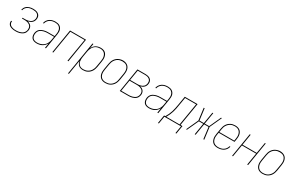

<svg xmlns="http://www.w3.org/2000/svg" viewBox="188 -2018 5624 3701"><g transform="rotate(30 3000.0 -168.0)"><path d="M199 8Q177 8 156 6Q135 4 115 -1.5Q95 -7 77 -16.5Q59 -26 46 -41.5Q33 -57 27.5 -77Q22 -97 25 -118Q25 -120 25.5 -121.5Q26 -123 26 -125H46Q45 -123 45 -122Q45 -121 45 -119Q42 -101 47.5 -83Q53 -65 64.5 -52Q76 -39 92 -31Q108 -23 125.5 -18Q143 -13 161.5 -11.5Q180 -10 199 -10Q219 -10 239 -12Q259 -14 278.5 -19.5Q298 -25 317.5 -34.5Q337 -44 352.5 -58.5Q368 -73 377.5 -92.5Q387 -112 390 -131Q393 -152 390.5 -172.5Q388 -193 378 -209.5Q368 -226 352 -237.5Q336 -249 317.5 -255.5Q299 -262 279 -264.5Q259 -267 238 -267H184L187 -285H241Q259 -285 277.5 -286.5Q296 -288 314.5 -293Q333 -298 351 -307Q369 -316 383.5 -329.5Q398 -343 406.5 -361Q415 -379 418 -397Q422 -425 413.5 -451Q405 -477 384.5 -493Q364 -509 337 -514.5Q310 -520 282 -520Q255 -520 227.5 -515Q200 -510 174.5 -496Q149 -482 131 -458.5Q113 -435 108 -407Q108 -407 108 -406.5Q108 -406 108 -406H89Q89 -406 89 -406.5Q89 -407 89 -407Q93 -428 102.5 -447.5Q112 -467 127 -482.5Q142 -498 161 -509Q180 -520 200.5 -526.5Q221 -533 241.5 -535.5Q262 -538 282 -538Q304 -538 325 -535.5Q346 -533 365 -525.5Q384 -518 400 -505.5Q416 -493 426 -476Q436 -459 438.5 -437.5Q441 -416 437 -395Q434 -373 423.5 -352Q413 -331 395 -315.5Q377 -300 355 -290.5Q333 -281 311 -275Q335 -269 356.5 -256.5Q378 -244 392 -224.5Q406 -205 409.5 -179.5Q413 -154 409 -129Q405 -107 395.5 -85.5Q386 -64 368.5 -47.5Q351 -31 330 -20Q309 -9 287 -2.5Q265 4 243 6Q221 8 199 8Z M667 8Q635 8 605.5 -1Q576 -10 557 -32.5Q538 -55 532.5 -86Q527 -117 532 -149Q536 -172 547 -195Q558 -218 577 -234.5Q596 -251 618.5 -261.5Q641 -272 665 -278.5Q689 -285 712.5 -287Q736 -289 759 -289H900L909 -344Q913 -367 913 -389.5Q913 -412 907.5 -432.5Q902 -453 890 -470.5Q878 -488 860.5 -499.5Q843 -511 821.5 -515.5Q800 -520 777 -520Q749 -520 720 -514Q691 -508 665 -491Q639 -474 621.5 -448.5Q604 -423 598 -394H579Q585 -427 604 -456Q623 -485 651.5 -504Q680 -523 712.5 -530.5Q745 -538 777 -538Q803 -538 827.5 -533Q852 -528 872 -515.5Q892 -503 906 -483.5Q920 -464 926.5 -441Q933 -418 932.5 -392.5Q932 -367 928 -341L872 0H852L870 -108Q855 -80 833 -57Q811 -34 783.5 -19Q756 -4 726 2Q696 8 667 8ZM668 -10Q705 -10 743 -21.5Q781 -33 812 -58.5Q843 -84 860.5 -120Q878 -156 884 -194L897 -271H759Q738 -271 717 -269Q696 -267 674.5 -262Q653 -257 632 -248Q611 -239 593.5 -224.5Q576 -210 565.5 -189.5Q555 -169 552 -148Q547 -120 551.5 -93Q556 -66 572 -46Q588 -26 614 -18Q640 -10 668 -10Z M1016 0 1103 -530H1459L1372 0H1352L1437 -512H1120L1035 0Z M1482 205 1603 -530H1623L1607 -430Q1620 -455 1639 -476.5Q1658 -498 1682 -512Q1706 -526 1733 -532Q1760 -538 1786 -538Q1813 -538 1838.5 -531.5Q1864 -525 1884 -509.5Q1904 -494 1916 -471.5Q1928 -449 1933.5 -423.5Q1939 -398 1938 -371Q1937 -344 1932 -317L1911 -187Q1906 -161 1898 -136Q1890 -111 1876 -88Q1862 -65 1842 -46Q1822 -27 1798 -14.5Q1774 -2 1748.5 3Q1723 8 1697 8Q1670 8 1644 0.5Q1618 -7 1599 -24Q1580 -41 1569 -65Q1558 -89 1554 -115L1501 205ZM1697 -10Q1720 -10 1743.5 -15Q1767 -20 1789 -31.5Q1811 -43 1829 -60.5Q1847 -78 1860 -99.5Q1873 -121 1880.5 -143.5Q1888 -166 1891 -190L1913 -320Q1917 -344 1918 -368.5Q1919 -393 1914 -416Q1909 -439 1898 -459.5Q1887 -480 1869 -494Q1851 -508 1827.5 -514Q1804 -520 1780 -520Q1757 -520 1734 -515Q1711 -510 1689.5 -498.5Q1668 -487 1651 -469Q1634 -451 1622 -430Q1610 -409 1603 -386.5Q1596 -364 1592 -341L1570 -211Q1566 -187 1565 -163Q1564 -139 1568 -116Q1572 -93 1582.5 -72.5Q1593 -52 1610 -37Q1627 -22 1649.5 -16Q1672 -10 1697 -10Z M2195 8Q2168 8 2142 1.5Q2116 -5 2095.5 -20Q2075 -35 2061.5 -57.5Q2048 -80 2042.5 -105.5Q2037 -131 2037.5 -158.5Q2038 -186 2043 -213L2065 -343Q2069 -369 2077 -394Q2085 -419 2099 -442Q2113 -465 2133.5 -484.5Q2154 -504 2178 -516Q2202 -528 2228 -534.5Q2254 -541 2279 -541Q2306 -541 2332 -533.5Q2358 -526 2379 -511Q2400 -496 2413.5 -473.5Q2427 -451 2432.5 -425Q2438 -399 2437.5 -371.5Q2437 -344 2432 -317L2411 -187Q2406 -161 2398 -136Q2390 -111 2376 -88Q2362 -65 2341.5 -46Q2321 -27 2297 -14.5Q2273 -2 2247 3Q2221 8 2196 8Q2196 8 2195.5 8Q2195 8 2195 8ZM2196 -10Q2219 -10 2243 -14.5Q2267 -19 2289 -30.5Q2311 -42 2329 -60Q2347 -78 2360 -99Q2373 -120 2380.5 -143Q2388 -166 2391 -190L2413 -320Q2417 -344 2418 -369Q2419 -394 2414 -417Q2409 -440 2397.5 -461Q2386 -482 2367.5 -495.5Q2349 -509 2325 -514.5Q2301 -520 2277 -520Q2253 -520 2229.5 -515Q2206 -510 2184.5 -498.5Q2163 -487 2145 -469Q2127 -451 2114.5 -430Q2102 -409 2095 -386Q2088 -363 2084 -340L2062 -210Q2058 -186 2057 -161.5Q2056 -137 2061 -113.5Q2066 -90 2077 -70Q2088 -50 2106.5 -36Q2125 -22 2148.5 -16Q2172 -10 2196 -10Z M2516 0 2603 -530H2782Q2803 -530 2823 -527Q2843 -524 2861 -517Q2879 -510 2894 -497Q2909 -484 2918 -467Q2927 -450 2929 -429.5Q2931 -409 2927 -388Q2924 -368 2914.5 -348.5Q2905 -329 2889 -314Q2873 -299 2853 -289.5Q2833 -280 2813 -275Q2836 -269 2857 -257Q2878 -245 2891.5 -226Q2905 -207 2909.5 -182Q2914 -157 2910 -132Q2906 -111 2896 -89.5Q2886 -68 2869 -52.5Q2852 -37 2831 -26.5Q2810 -16 2788 -10Q2766 -4 2744.5 -2Q2723 0 2701 0ZM2582 -284H2746Q2763 -284 2780 -286Q2797 -288 2814 -293Q2831 -298 2847.5 -306.5Q2864 -315 2877 -328Q2890 -341 2897.5 -357.5Q2905 -374 2908 -391Q2911 -409 2909 -426.5Q2907 -444 2899.5 -458.5Q2892 -473 2879 -484Q2866 -495 2850.5 -501Q2835 -507 2817.5 -509.5Q2800 -512 2782 -512H2620ZM2538 -18H2701Q2721 -18 2740.5 -20Q2760 -22 2779.5 -27Q2799 -32 2818 -41Q2837 -50 2853 -64Q2869 -78 2878 -97Q2887 -116 2890 -135Q2894 -155 2891 -175Q2888 -195 2878 -211Q2868 -227 2852.5 -238Q2837 -249 2819 -255.5Q2801 -262 2781 -264Q2761 -266 2741 -266H2579Z M3167 8Q3135 8 3105.5 -1Q3076 -10 3057 -32.5Q3038 -55 3032.5 -86Q3027 -117 3032 -149Q3036 -172 3047 -195Q3058 -218 3077 -234.5Q3096 -251 3118.5 -261.5Q3141 -272 3165 -278.5Q3189 -285 3212.5 -287Q3236 -289 3259 -289H3400L3409 -344Q3413 -367 3413 -389.5Q3413 -412 3407.5 -432.5Q3402 -453 3390 -470.5Q3378 -488 3360.5 -499.5Q3343 -511 3321.5 -515.5Q3300 -520 3277 -520Q3249 -520 3220 -514Q3191 -508 3165 -491Q3139 -474 3121.5 -448.5Q3104 -423 3098 -394H3079Q3085 -427 3104 -456Q3123 -485 3151.5 -504Q3180 -523 3212.5 -530.5Q3245 -538 3277 -538Q3303 -538 3327.5 -533Q3352 -528 3372 -515.5Q3392 -503 3406 -483.5Q3420 -464 3426.5 -441Q3433 -418 3432.5 -392.5Q3432 -367 3428 -341L3372 0H3352L3370 -108Q3355 -80 3333 -57Q3311 -34 3283.5 -19Q3256 -4 3226 2Q3196 8 3167 8ZM3168 -10Q3205 -10 3243 -21.5Q3281 -33 3312 -58.5Q3343 -84 3360.5 -120Q3378 -156 3384 -194L3397 -271H3259Q3238 -271 3217 -269Q3196 -267 3174.5 -262Q3153 -257 3132 -248Q3111 -239 3093.5 -224.5Q3076 -210 3065.5 -189.5Q3055 -169 3052 -148Q3047 -120 3051.5 -93Q3056 -66 3072 -46Q3088 -26 3114 -18Q3140 -10 3168 -10Z M3462 166 3492 -18H3519Q3541 -54 3559 -93Q3577 -132 3589 -171Q3601 -210 3609 -250.5Q3617 -291 3624 -331L3657 -530H3942L3857 -18H3901L3871 166H3851L3879 0H3509L3481 166ZM3541 -18H3837L3919 -512H3674L3643 -328Q3637 -288 3629 -248.5Q3621 -209 3609 -170Q3597 -131 3580 -92.5Q3563 -54 3541 -18Z M3992 0 4009 -38 4113 -265 4079 -530H4099L4132 -274H4229L4272 -530H4291L4249 -274H4347L4464 -530H4483L4362 -265L4396 0H4376L4344 -256H4246L4204 0H4184L4226 -256H4129L4011 0Z M4697 8Q4670 8 4643.5 2Q4617 -4 4596 -19Q4575 -34 4562 -56.5Q4549 -79 4543 -104.5Q4537 -130 4537.5 -158Q4538 -186 4543 -213L4565 -343Q4569 -369 4577 -394Q4585 -419 4599 -442Q4613 -465 4633.5 -484Q4654 -503 4678 -515.5Q4702 -528 4728 -533Q4754 -538 4780 -538Q4780 -538 4780 -538Q4780 -538 4780 -538Q4807 -538 4833 -531.5Q4859 -525 4880 -510Q4901 -495 4914 -472.5Q4927 -450 4932.5 -424.5Q4938 -399 4937.5 -371.5Q4937 -344 4932 -317L4922 -256H4570L4562 -210Q4558 -186 4557 -161Q4556 -136 4561 -113Q4566 -90 4577.5 -69.5Q4589 -49 4607.5 -35.5Q4626 -22 4649.5 -16Q4673 -10 4697 -10Q4726 -10 4755.5 -16Q4785 -22 4811.5 -38.5Q4838 -55 4856 -81Q4874 -107 4881 -136H4900Q4893 -103 4873.5 -74Q4854 -45 4824.5 -26Q4795 -7 4762 0.5Q4729 8 4697 8ZM4573 -274H4905L4913 -320Q4917 -344 4918 -368.5Q4919 -393 4914 -416.5Q4909 -440 4898 -460Q4887 -480 4869 -494Q4851 -508 4827.5 -514Q4804 -520 4779 -520Q4756 -520 4732 -515.5Q4708 -511 4686.5 -499.5Q4665 -488 4646.5 -470Q4628 -452 4615 -431Q4602 -410 4595 -387Q4588 -364 4584 -340Z M5016 0 5103 -530H5123L5083 -286H5399L5440 -530H5459L5372 0H5352L5396 -268H5080L5035 0Z M5695 8Q5668 8 5642 1.5Q5616 -5 5595.5 -20Q5575 -35 5561.5 -57.5Q5548 -80 5542.5 -105.5Q5537 -131 5537.5 -158.5Q5538 -186 5543 -213L5565 -343Q5569 -369 5577 -394Q5585 -419 5599 -442Q5613 -465 5633.5 -484.5Q5654 -504 5678 -516Q5702 -528 5728 -534.5Q5754 -541 5779 -541Q5806 -541 5832 -533.5Q5858 -526 5879 -511Q5900 -496 5913.5 -473.5Q5927 -451 5932.5 -425Q5938 -399 5937.5 -371.5Q5937 -344 5932 -317L5911 -187Q5906 -161 5898 -136Q5890 -111 5876 -88Q5862 -65 5841.5 -46Q5821 -27 5797 -14.5Q5773 -2 5747 3Q5721 8 5696 8Q5696 8 5695.5 8Q5695 8 5695 8ZM5696 -10Q5719 -10 5743 -14.5Q5767 -19 5789 -30.5Q5811 -42 5829 -60Q5847 -78 5860 -99Q5873 -120 5880.5 -143Q5888 -166 5891 -190L5913 -320Q5917 -344 5918 -369Q5919 -394 5914 -417Q5909 -440 5897.5 -461Q5886 -482 5867.5 -495.5Q5849 -509 5825 -514.5Q5801 -520 5777 -520Q5753 -520 5729.5 -515Q5706 -510 5684.5 -498.5Q5663 -487 5645 -469Q5627 -451 5614.5 -430Q5602 -409 5595 -386Q5588 -363 5584 -340L5562 -210Q5558 -186 5557 -161.5Q5556 -137 5561 -113.5Q5566 -90 5577 -70Q5588 -50 5606.5 -36Q5625 -22 5648.5 -16Q5672 -10 5696 -10Z"/></g></svg>

Font: Iosevka Curly Thin Oblique
Style: Regular
Weight: 100
Italic angle: -9°
Monospace: yes
Designer: Belleve Invis
Foundry: Belleve Invis
Version: Version 11.1.0; ttfautohint (v1.8.3)